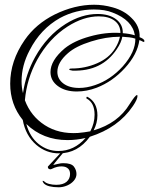

<svg xmlns="http://www.w3.org/2000/svg" viewBox="-20 -553 629 810"><path d="M229 94Q175 94 133 58Q88 19 76 -47Q23 -112 23 -200Q23 -296 84 -384Q131 -452 211 -492Q295 -533 377 -533Q416 -533 455 -522Q503 -509 534 -478Q571 -443 569 -396Q575 -394 581 -390.5Q587 -387 589 -382Q590 -376 586 -376L581 -378Q580 -379 576.5 -380.5Q573 -382 568 -384Q560 -324 507 -266Q455 -209 388 -183Q346 -167 304 -167Q255 -167 224 -190Q193 -213 193 -249Q193 -298 253 -349Q293 -381 358 -399Q425 -418 488 -414Q488 -447 463.5 -465.5Q439 -484 397 -484Q332 -484 265 -441Q187 -391 137 -301Q93 -221 85 -130Q110 -63 169 -25Q228 13 309 8Q316 7 322.5 6.5Q329 6 336 5L361 1Q379 -33 379 -69Q379 -119 346 -137Q343 -138 345 -143Q346 -146 350 -144Q391 -121 391 -66Q391 -34 375 -3Q478 -33 527 -114Q551 -152 558 -152Q560 -152 560 -148Q560 -134 541 -106Q479 -14 359 24Q308 94 229 94ZM77 -160Q89 -242 128 -312Q178 -402 257 -452Q324 -494 392 -494Q440 -494 469.5 -472Q499 -450 498 -413Q526 -411 549 -404Q539 -468 455 -500Q423 -513 376 -513Q300 -513 233 -477Q151 -431 105 -341Q71 -277 71 -210Q71 -184 77 -160ZM314 -182Q346 -182 381 -194Q446 -216 498 -273Q552 -334 551 -390Q539 -394 525.5 -395.5Q512 -397 496 -398Q492 -374 473 -346Q410 -251 286 -255Q272 -257 272 -260Q272 -264 283 -264Q339 -264 389.5 -286Q440 -308 465 -348Q481 -373 486 -398Q427 -398 364 -378Q300 -358 267 -329Q222 -290 222 -250Q222 -220 247 -201Q272 -182 314 -182ZM226 84Q293 84 341 29Q303 38 265 38Q161 38 91 -30Q106 25 143 54.5Q180 84 226 84ZM227.3 237.1Q205.2 237.1 188.5 232.9Q171.8 228.7 164 219.6Q163.3 218.3 161.5 215.4Q159.7 212.5 159.7 211.2Q159.7 207.9 166.1 211.8Q172.5 218.9 186.7 222.8Q201 226.7 217.3 226.7Q245.8 226.7 260.7 214.1Q275.6 201.4 275.6 180.7Q275.6 162.6 262.8 154.8Q257.8 151.6 251.8 150.3Q245.8 149 239.4 149Q230.1 149 221.9 150.9Q213.8 152.9 210.9 154.1Q201 158 198.1 159.7Q195.3 161.3 193.9 161.3Q181.8 161.3 181.8 150.9Q181.8 149.6 184.3 147.3Q186.7 145.1 196 134.7L243.6 83.5Q247.2 83.5 250 87.4Q240.8 98.4 230.1 111.1Q219.4 123.7 212 133.1Q204.5 142.5 204.5 143.1Q210.9 141.8 220.9 139.2Q230.8 136.7 236.5 136Q239.4 136 241.8 135.7Q244.3 135.4 247.2 135.4Q280.6 135.4 291.6 149.6Q302.6 163.9 302.6 181.4Q302.6 196.3 291.6 209.2Q280.6 222.2 263.2 229.6Q245.8 237.1 227.3 237.1Z"/></svg>

Font: Lovers Quarrel
Style: Regular
Weight: 400
Designer: Robert E. Leuschke
Foundry: Robert E. Leuschke
Version: Version 1.010; ttfautohint (v1.8.3)